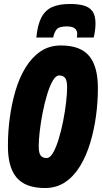

<svg xmlns="http://www.w3.org/2000/svg" viewBox="-20 -938 513 967"><path d="M206 9Q107 9 62.5 -45Q18 -99 20 -210Q20 -276 29.5 -346Q39 -416 58 -481Q77 -546 108.5 -597.5Q140 -649 184 -679Q228 -709 287 -709Q386 -709 430 -655Q474 -601 473 -490Q473 -424 463.5 -354Q454 -284 434.5 -219Q415 -154 384 -102.5Q353 -51 309 -21Q265 9 206 9ZM215 -142Q232 -142 247.5 -169Q263 -196 276 -239Q289 -282 298.5 -330.5Q308 -379 313 -423.5Q318 -468 318 -497Q318 -533 308 -545.5Q298 -558 278 -558Q261 -558 245.5 -531Q230 -504 217 -461Q204 -418 194.5 -369Q185 -320 180 -276Q175 -232 175 -202Q175 -167 185 -154.5Q195 -142 215 -142ZM333 -918Q372 -918 400.5 -910.5Q429 -903 445 -882Q461 -861 461 -819Q461 -788 452 -749H367Q368 -756 368.5 -760Q369 -764 369 -768Q369 -785 356.5 -795Q344 -805 315 -805Q276 -805 264 -788.5Q252 -772 248 -749H163Q169 -813 188.5 -850Q208 -887 243 -902.5Q278 -918 333 -918Z"/></svg>

Font: Georama Condensed ExtraBold
Style: Italic
Weight: 800
Width: 3
Italic angle: -9°
Designer: Jean-Baptiste Levee
Foundry: Production Type
Version: Version 1.000